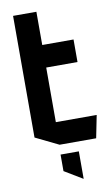

<svg xmlns="http://www.w3.org/2000/svg" viewBox="-96 -733 567 973"><g transform="rotate(-10 187.0 -246.5)"><path d="M163 0 44 -58V-684H164V-513H325V-397H164V-116H374V-115L351 0ZM252 191 159 135V50H253V191Z"/></g></svg>

Font: Foldit Thin Medium
Style: Regular
Weight: 500
Version: Version 1.003